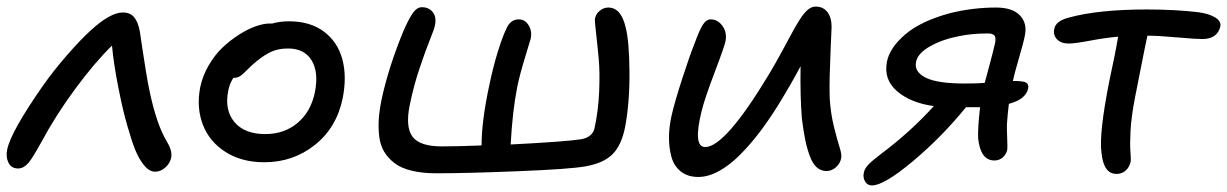

<svg xmlns="http://www.w3.org/2000/svg" viewBox="-23 -523 3745 586"><path d="M32.2 -8.8Q11.7 -8.8 2.9 -26.4Q-5.9 -43.9 -1 -66.9Q10.3 -121.1 106.9 -259.8Q141.6 -309.1 183.3 -356.7Q225.1 -404.3 253.9 -430.2Q313.5 -484.9 352.1 -484.9Q374 -484.9 386.2 -470.7Q398.4 -456.5 403.8 -426.8Q405.8 -414.6 411.1 -377.7Q416.5 -340.8 422.4 -305.2Q428.2 -269.5 434.1 -242.2Q455.1 -143.1 485.8 -91.8Q492.2 -80.6 494.6 -75Q497.1 -69.3 499 -61.3Q501 -53.2 500 -44.9Q497.1 -25.9 482.4 -12.5Q467.8 1 450.2 1Q432.6 1 416.5 -18.8Q400.4 -38.6 389.2 -67.1Q377.9 -95.7 366.2 -137.2Q353 -180.7 338.4 -254.9Q323.7 -329.1 318.8 -383.8Q267.1 -333.5 207.3 -252.7Q147.5 -171.9 103 -88.9Q74.7 -38.1 64 -25.9Q48.8 -8.8 32.2 -8.8Z M783.7 -27.8Q714.8 -27.8 665.5 -59.1Q616.2 -90.3 596.2 -142.3Q576.2 -194.3 587.9 -255.9Q595.2 -291.5 614 -323.7Q632.8 -356 656.7 -378.4Q680.7 -400.9 707.3 -417.7Q733.9 -434.6 757.8 -442.9Q781.7 -451.2 799.8 -451.2H807.6Q831.5 -458 858.9 -458Q923.3 -458 965.3 -426.8Q1007.3 -395.5 1021.7 -342.8Q1036.1 -290 1022.9 -223.1Q1004.4 -133.3 938 -80.6Q871.6 -27.8 783.7 -27.8ZM673.8 -247.1Q661.6 -187.5 692.4 -150.6Q723.1 -113.8 786.6 -113.8Q844.7 -113.8 885.3 -147.9Q925.8 -182.1 938 -241.2Q950.2 -302.2 928.2 -338.6Q906.2 -375 856 -375Q826.7 -375 805.2 -365.2Q783.7 -355.5 758.8 -335Q746.1 -324.7 731.7 -310.1Q717.3 -295.4 709.2 -290.3Q701.2 -285.2 689 -285.2Q677.7 -267.1 673.8 -247.1Z M1308.6 5.9Q1265.6 5.9 1233.4 -2Q1201.2 -9.8 1181.2 -25.1Q1161.1 -40.5 1149.4 -60.1Q1137.7 -79.6 1134.5 -106Q1131.3 -132.3 1133.1 -159.2Q1134.8 -186 1141.6 -219.2Q1162.6 -317.9 1209.5 -431.2Q1226.1 -468.3 1238 -484.6Q1250 -501 1264.6 -501Q1285.6 -501 1297.6 -486.3Q1309.6 -471.7 1304.7 -446.8Q1303.2 -436.5 1289.6 -402.8Q1275.9 -369.1 1257.6 -314.7Q1239.3 -260.3 1227.5 -202.1Q1213.9 -135.3 1236.1 -105.7Q1258.3 -76.2 1325.7 -76.2Q1373.5 -76.2 1446.8 -79.1Q1446.8 -154.3 1470.7 -264.2Q1481.9 -318.8 1496.6 -365.7Q1511.2 -412.6 1521.5 -433.1Q1533.7 -463.9 1560.5 -463.9Q1579.1 -463.9 1590.3 -446Q1601.6 -428.2 1596.7 -404.8Q1595.2 -398.4 1579.6 -348.1Q1564 -297.9 1555.7 -257.8Q1541 -183.6 1535.6 -82Q1705.6 -90.8 1751.5 -98.1Q1785.6 -105 1791.5 -131.8Q1803.2 -184.6 1805.7 -243.7Q1808.1 -302.7 1804.4 -342.5Q1800.8 -382.3 1796.6 -418.7Q1792.5 -455.1 1792.5 -462.9Q1793.9 -478.5 1806.4 -489.3Q1818.8 -500 1833.5 -500Q1872.6 -500 1886.7 -439Q1897.5 -397 1898.2 -303.2Q1898.9 -209.5 1884.8 -134.8Q1873.5 -78.6 1845.7 -51.5Q1817.9 -24.4 1762.7 -15.1Q1716.3 -6.8 1559.3 -0.5Q1402.3 5.9 1308.6 5.9Z M2108.4 17.1Q2075.7 17.1 2054.7 0.2Q2033.7 -16.6 2026.1 -44.7Q2018.6 -72.8 2018.8 -104.2Q2019 -135.7 2026.4 -168.9Q2035.6 -210 2059.3 -283.2Q2083 -356.4 2097.2 -391.1Q2111.3 -430.2 2121.8 -447Q2132.3 -463.9 2146.5 -463.9Q2167.5 -463.9 2181.9 -444.1Q2196.3 -424.3 2191.4 -397.9Q2189 -383.3 2158 -301.8Q2127 -220.2 2118.2 -183.1Q2091.3 -74.2 2129.4 -74.2Q2189.9 -74.2 2323.2 -294.9Q2340.8 -324.2 2360.8 -360.8Q2380.9 -397.5 2392.6 -419.7Q2404.3 -441.9 2417.7 -462.9Q2431.2 -483.9 2442.6 -493.4Q2454.1 -502.9 2466.3 -502.9Q2489.3 -502.9 2502.2 -486.3Q2515.1 -469.7 2515.1 -440.9Q2514.6 -432.1 2512.5 -381.1Q2510.3 -330.1 2509.3 -292.2Q2508.3 -254.4 2509.3 -224.1Q2512.2 -176.8 2522.2 -136.5Q2532.2 -96.2 2539.3 -74.2Q2546.4 -52.2 2544.4 -41Q2542 -24.9 2528.8 -12.9Q2515.6 -1 2499.5 -1Q2482.9 -1 2470.2 -12Q2457.5 -22.9 2449 -45.7Q2440.4 -68.4 2434.8 -95.5Q2429.2 -122.6 2424.3 -162.1Q2418.9 -230 2420.4 -320.8Q2395 -272.5 2354.5 -206.1Q2325.2 -158.7 2295.9 -120.1Q2266.6 -81.5 2234.9 -49.8Q2203.1 -18.1 2170.7 -0.5Q2138.2 17.1 2108.4 17.1Z M2638.2 43Q2624.5 43 2617.4 31Q2610.4 19 2613.3 4.9Q2615.2 -7.3 2626.7 -19.8Q2638.2 -32.2 2666 -53.2Q2755.4 -120.1 2827.1 -199.2Q2755.9 -209 2714.6 -244.9Q2673.3 -280.8 2684.1 -335Q2692.4 -377.4 2740.2 -418.2Q2788.1 -459 2877 -482.9Q2945.8 -500 3017.1 -500Q3066.9 -500 3089.8 -476.1Q3112.8 -452.1 3105 -415Q3101.6 -395.5 3086.7 -344.7Q3071.8 -293.9 3068.4 -275.9Q3078.6 -275.9 3084.7 -275.6Q3090.8 -275.4 3098.1 -274.2Q3105.5 -272.9 3108.9 -270.8Q3112.3 -268.6 3114.3 -264.4Q3116.2 -260.3 3115.2 -253.9Q3108.4 -219.7 3056.2 -206.1Q3052.2 -173.8 3050.3 -145Q3049.8 -130.9 3051 -101.3Q3052.2 -71.8 3051.3 -65.9Q3048.3 -52.2 3037.6 -42.7Q3026.9 -33.2 3012.2 -33.2Q2969.2 -33.2 2962.4 -101.1Q2960.9 -130.9 2968.3 -195.8H2962.4H2925.3Q2850.6 -104 2762.7 -30.5Q2674.8 43 2638.2 43ZM2772.9 -334Q2766.6 -304.2 2802 -286.1Q2837.4 -268.1 2921.4 -268.1Q2962.4 -268.1 2982.4 -270Q2986.8 -286.1 2994.4 -314.5Q3002 -342.8 3007.1 -362.8Q3012.2 -382.8 3014.2 -392.1Q3017.1 -409.2 3011.7 -415Q3006.3 -420.9 2991.2 -420.9Q2944.8 -420.9 2906.2 -413.1Q2854 -403.3 2815.9 -381.8Q2777.8 -360.4 2772.9 -334Z M3384.8 7.8Q3345.2 7.8 3338.9 -56.2Q3330.6 -113.8 3362.8 -275.9Q3381.3 -360.8 3389.6 -411.1Q3350.6 -407.7 3304 -398.9Q3257.3 -390.1 3238.8 -390.1Q3215.3 -390.1 3202.9 -403.3Q3190.4 -416.5 3194.8 -435.1Q3199.2 -459 3238.8 -469.2Q3329.1 -494.1 3477.1 -494.1Q3563 -494.1 3633.8 -485.8Q3667 -481.4 3685.8 -469.7Q3704.6 -458 3701.7 -442.9Q3692.9 -403.8 3646 -403.8Q3627.4 -403.8 3569.3 -408.9Q3511.2 -414.1 3479 -414.1Q3472.7 -385.7 3459.2 -316.7Q3445.8 -247.6 3440.9 -224.1Q3429.7 -166 3427.5 -124Q3425.3 -82 3427.2 -59.6Q3429.2 -37.1 3427.7 -28.8Q3423.8 -12.2 3412.4 -2.2Q3400.9 7.8 3384.8 7.8Z"/></svg>

Font: Shantell Sans Irregular
Style: Italic
Weight: 400
Italic angle: -11.31°
Designer: Stephen Nixon, Anya Danilova, Shantell Martin
Foundry: Arrow Type
Version: Version 1.006;[9816181b4]